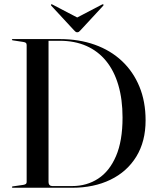

<svg xmlns="http://www.w3.org/2000/svg" viewBox="-20 -884 738 904"><path d="M36 -3Q36 -6 40.5 -6.5L89.5 -13.5Q98 -15 101.8 -18Q105.5 -21 105.5 -27V-671.5Q105.5 -679 102 -682Q98.5 -685 89.5 -686.5L40.5 -694Q36 -694.5 36 -697Q36 -698.5 37.2 -699.2Q38.5 -700 40.5 -700H261Q352 -700 426.2 -673.5Q500.5 -647 554 -596.8Q607.5 -546.5 636.5 -476Q665.5 -405.5 665.5 -317.5Q665.5 -218 621.8 -146.8Q578 -75.5 500 -37.8Q422 0 320 0H40.5Q38 0 37 -1Q36 -2 36 -3ZM320 -8Q388.5 -8 442 -42.8Q495.5 -77.5 526.2 -149Q557 -220.5 557 -330.5Q557 -416 537.2 -483.2Q517.5 -550.5 479.5 -597Q441.5 -643.5 386.5 -667.8Q331.5 -692 261.5 -692H208.5V-26.5Q208.5 -18 213.2 -13Q218 -8 226 -8ZM363 -791.5 228 -862Q223 -865 221 -863.5Q220 -862.5 220 -860.8Q220 -859 222 -856.5L328 -742Q332.5 -737 335.8 -734.5Q339 -732 343.5 -732Q348.5 -732 351.8 -734.5Q355 -737 359.5 -742L465.5 -856.5Q467.5 -859 467.5 -860.8Q467.5 -862.5 466.5 -863.5Q464.5 -865 459 -862L324 -791.5Z"/></svg>

Font: Fraunces 120pt
Style: Regular
Weight: 400
Version: Version 1.000;[b76b70a41]